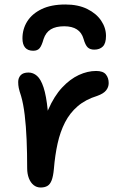

<svg xmlns="http://www.w3.org/2000/svg" viewBox="-20 -823 535 855"><path d="M161 12Q143 12 129.5 1Q116 -10 108.5 -29.5Q101 -49 101 -74Q101 -141 98.5 -201Q96 -261 90 -311Q84 -361 74 -395Q66 -419 63.5 -431.5Q61 -444 61 -458Q61 -476 72 -488Q83 -500 107 -500Q128 -500 145 -485Q162 -470 174 -433.5Q186 -397 192.5 -333Q199 -269 198 -170L157 -187Q168 -273 194.5 -334Q221 -395 256.5 -433Q292 -471 331 -489Q370 -507 408 -507Q439 -507 451.5 -491.5Q464 -476 464 -453Q464 -435 452.5 -420.5Q441 -406 413 -396Q361 -380 326 -350Q291 -320 269.5 -278Q248 -236 236.5 -184Q225 -132 220 -71Q217 -38 210 -20Q203 -2 191 5Q179 12 161 12ZM271 -803Q328 -803 368.5 -783Q409 -763 430.5 -731Q452 -699 452 -663Q452 -630 438 -616Q424 -602 400 -602Q381 -602 370.5 -612Q360 -622 352 -650Q344 -678 322.5 -692Q301 -706 266 -706Q229 -706 206.5 -692.5Q184 -679 174 -649Q166 -620 156.5 -608.5Q147 -597 128 -597Q104 -597 92 -611Q80 -625 80 -652Q80 -694 101.5 -728Q123 -762 165.5 -782.5Q208 -803 271 -803Z"/></svg>

Font: Shantell Sans Medium
Style: Regular
Weight: 500
Designer: Stephen Nixon, Anya Danilova, Shantell Martin
Foundry: Arrow Type
Version: Version 1.011;[c5ecc13dd]